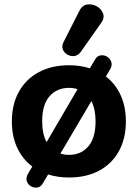

<svg xmlns="http://www.w3.org/2000/svg" viewBox="-20 -798 628 874"><path d="M347 -561Q335 -545 318.5 -543Q302 -541 287.5 -549Q273 -557 266.5 -572Q260 -587 269 -606L341 -748Q354 -774 376.5 -777.5Q399 -781 420 -769.5Q441 -758 449 -737Q457 -716 440 -693ZM176 35Q166 53 150.5 55.5Q135 58 121 50Q107 42 102 26.5Q97 11 108 -8L127 -40Q83 -73 58.5 -125Q34 -177 34 -245Q34 -324 66.5 -381.5Q99 -439 157.5 -470Q216 -501 294 -501Q345 -501 389 -487L412 -526Q422 -544 438 -546Q454 -548 467.5 -540Q481 -532 486.5 -516Q492 -500 481 -482L462 -450Q505 -417 529 -365Q553 -313 553 -245Q553 -167 521 -109.5Q489 -52 431 -21Q373 10 294 10Q243 10 199 -4ZM294 -93Q349 -93 382 -131.5Q415 -170 415 -246Q415 -301 396 -338L255 -99Q273 -93 294 -93ZM192 -151 333 -392Q315 -398 294 -398Q239 -398 205.5 -360Q172 -322 172 -246Q172 -189 192 -151Z"/></svg>

Font: Chiron GoRound TC
Style: Bold
Weight: 700
Designer: Ryoko NISHIZUKA 西塚涼子 (kana, bopomofo & ideographs); Paul D. Hunt (Latin, Greek & Cyrillic); Sandoll Communications 산돌커뮤니
Foundry: Adobe
Version: Version 1.000;hotconv 1.1.1;makeotfexe 2.6.0